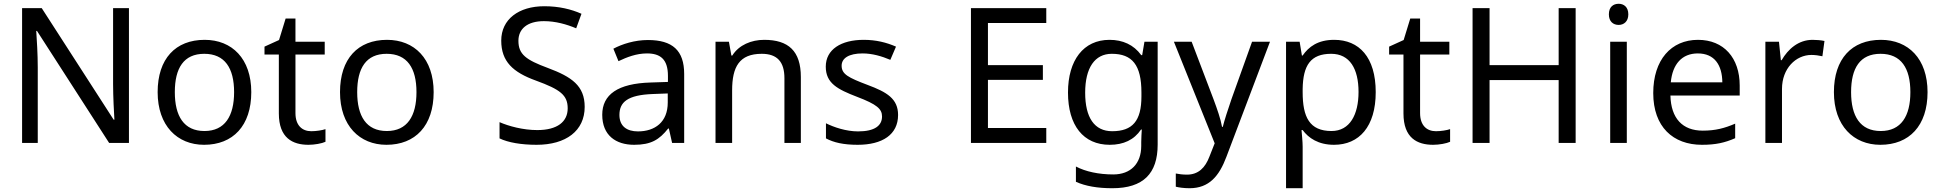

<svg xmlns="http://www.w3.org/2000/svg" viewBox="-20 -757 10284 1017"><path d="M663 0V-714H579V-311C579 -246 584 -155 586 -123H582L201 -714H97V0H180V-399C180 -472 175 -546 172 -593H176L558 0Z M1311 -269C1311 -446 1209 -546 1064 -546C910 -546 815 -446 815 -269C815 -91 919 10 1061 10C1214 10 1311 -91 1311 -269ZM906 -269C906 -396 953 -472 1062 -472C1171 -472 1220 -396 1220 -269C1220 -142 1171 -63 1063 -63C954 -63 906 -142 906 -269Z M1629 -62C1580 -62 1545 -93 1545 -158V-468H1700V-536H1545V-659H1493L1458 -545L1381 -510V-468H1457V-156C1457 -26 1530 10 1614 10C1646 10 1685 3 1704 -6V-73C1687 -67 1655 -62 1629 -62Z M2277 -269C2277 -446 2175 -546 2030 -546C1876 -546 1781 -446 1781 -269C1781 -91 1885 10 2027 10C2180 10 2277 -91 2277 -269ZM1872 -269C1872 -396 1919 -472 2028 -472C2137 -472 2186 -396 2186 -269C2186 -142 2137 -63 2029 -63C1920 -63 1872 -142 1872 -269Z M3077 -191C3077 -303 3008 -350 2882 -397C2766 -440 2726 -469 2726 -541C2726 -603 2772 -645 2861 -645C2923 -645 2982 -628 3032 -607L3060 -684C3006 -708 2941 -724 2863 -724C2728 -724 2635 -655 2635 -542C2635 -431 2697 -374 2819 -330C2948 -283 2987 -253 2987 -183C2987 -112 2932 -68 2826 -68C2750 -68 2674 -89 2626 -110V-24C2671 -2 2742 10 2822 10C2978 10 3077 -64 3077 -191Z M3412 -545C3342 -545 3276 -524 3229 -499L3256 -433C3300 -454 3351 -474 3407 -474C3477 -474 3518 -444 3518 -355V-323L3427 -320C3252 -315 3170 -256 3170 -149C3170 -40 3242 10 3339 10C3429 10 3472 -17 3519 -76H3523L3540 0H3604V-365C3604 -490 3542 -545 3412 -545ZM3438 -259 3517 -262V-214C3517 -110 3449 -61 3359 -61C3301 -61 3261 -88 3261 -148C3261 -216 3304 -254 3438 -259Z M4028 -546C3960 -546 3894 -519 3859 -463H3854L3841 -536H3770V0H3858V-278C3858 -403 3896 -472 4015 -472C4097 -472 4135 -429 4135 -343V0H4222V-349C4222 -487 4156 -546 4028 -546Z M4737 -148C4737 -234 4678 -269 4576 -307C4473 -346 4438 -364 4438 -409C4438 -449 4477 -474 4549 -474C4601 -474 4651 -459 4696 -440L4726 -510C4676 -532 4620 -546 4555 -546C4435 -546 4354 -495 4354 -404C4354 -316 4416 -284 4520 -244C4625 -204 4652 -180 4652 -140C4652 -92 4614 -61 4525 -61C4462 -61 4397 -83 4355 -104V-24C4396 -2 4448 10 4523 10C4654 10 4737 -44 4737 -148Z M5522 0V-79H5213V-334H5504V-412H5213V-635H5522V-714H5123V0Z M5857 -546C5719 -546 5637 -438 5637 -267C5637 -92 5719 10 5858 10C5931 10 5987 -16 6024 -71H6028C6027 -59 6025 -21 6025 -5V16C6025 110 5969 167 5877 167C5800 167 5730 152 5679 125V206C5730 229 5794 240 5872 240C6036 240 6112 162 6112 9V-536H6042L6030 -465H6025C5985 -520 5927 -546 5857 -546ZM5869 -472C5977 -472 6026 -413 6026 -267V-246C6026 -117 5979 -62 5871 -62C5777 -62 5728 -134 5728 -266C5728 -398 5779 -472 5869 -472Z M6198 -536 6414 2 6386 73C6364 131 6328 168 6267 168C6244 168 6222 165 6208 162V232C6225 236 6249 240 6281 240C6385 240 6438 175 6476 74L6707 -536H6612L6503 -232C6484 -177 6465 -118 6457 -85H6453C6445 -129 6428 -177 6408 -231L6292 -536Z M7047 -546C6960 -546 6912 -509 6880 -463H6876L6864 -536H6792V240H6880V20C6880 -5 6876 -45 6874 -68H6880C6911 -26 6963 10 7046 10C7179 10 7267 -86 7267 -269C7267 -454 7179 -546 7047 -546ZM7031 -472C7130 -472 7176 -392 7176 -270C7176 -150 7130 -63 7033 -63C6916 -63 6880 -137 6880 -269V-286C6882 -411 6922 -472 7031 -472Z M7586 -62C7537 -62 7502 -93 7502 -158V-468H7657V-536H7502V-659H7450L7415 -545L7338 -510V-468H7414V-156C7414 -26 7487 10 7571 10C7603 10 7642 3 7661 -6V-73C7644 -67 7612 -62 7586 -62Z M8326 0V-714H8236V-412H7870V-714H7780V0H7870V-333H8236V0Z M8554 -737C8525 -737 8502 -720 8502 -681C8502 -643 8525 -625 8554 -625C8581 -625 8605 -643 8605 -681C8605 -720 8581 -737 8554 -737ZM8597 -536H8509V0H8597Z M8974 -546C8832 -546 8737 -440 8737 -264C8737 -85 8842 10 8995 10C9068 10 9116 -1 9171 -25V-102C9115 -78 9067 -65 8999 -65C8892 -65 8831 -130 8828 -251H9195V-304C9195 -450 9111 -546 8974 -546ZM8973 -474C9062 -474 9102 -412 9103 -321H8830C8839 -417 8889 -474 8973 -474Z M9581 -546C9506 -546 9451 -497 9417 -438H9413L9403 -536H9331V0H9419V-286C9419 -394 9492 -466 9575 -466C9593 -466 9616 -463 9633 -459L9644 -540C9626 -544 9601 -546 9581 -546Z M10190 -269C10190 -446 10088 -546 9943 -546C9789 -546 9694 -446 9694 -269C9694 -91 9798 10 9940 10C10093 10 10190 -91 10190 -269ZM9785 -269C9785 -396 9832 -472 9941 -472C10050 -472 10099 -396 10099 -269C10099 -142 10050 -63 9942 -63C9833 -63 9785 -142 9785 -269Z"/></svg>

Font: Noto Sans EgyptHiero
Style: Regular
Weight: 400
Designer: Monotype Design Team
Foundry: Monotype Imaging Inc.
Version: Version 2.002